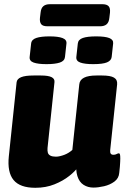

<svg xmlns="http://www.w3.org/2000/svg" viewBox="-20 -884 597 913"><path d="M148 9Q75 9 44.5 -28Q14 -65 22 -141L59 -493Q61 -509 80.5 -517Q100 -525 140 -525H174Q210 -525 225.5 -517Q241 -509 239 -493L206 -180Q205 -167 207.5 -158Q210 -149 219.5 -144Q229 -139 246 -139Q255 -139 265.5 -141.5Q276 -144 286.5 -148Q297 -152 306.5 -158Q316 -164 324 -171L357 -483Q361 -525 439 -525H465Q505 -525 522 -515Q539 -505 537 -483L504 -170Q503 -159 506.5 -153.5Q510 -148 520 -148Q528 -148 534.5 -151.5Q541 -155 545 -155Q549 -155 550.5 -149.5Q552 -144 552 -131Q552 -124 551.5 -114Q551 -104 550 -91Q549 -78 547 -62Q545 -36 524 -20.5Q503 -5 475 1.5Q447 8 424 8Q398 8 377.5 -5Q357 -18 348 -46.5Q339 -75 344 -122L352 -91Q339 -71 309.5 -47.5Q280 -24 239 -7.5Q198 9 148 9ZM423 -579Q383 -579 362 -586.5Q341 -594 343 -613L350 -677Q352 -696 374 -703.5Q396 -711 437 -711Q480 -711 500 -703Q520 -695 518 -677L511 -613Q509 -596 489 -587.5Q469 -579 423 -579ZM201 -579Q161 -579 140 -586.5Q119 -594 121 -613L128 -677Q130 -696 152.5 -703.5Q175 -711 215 -711Q257 -711 277.5 -703Q298 -695 296 -677L289 -613Q287 -594 264.5 -586.5Q242 -579 201 -579ZM206 -759Q183 -759 175.5 -769.5Q168 -780 170 -799L173 -824Q175 -845 186 -854.5Q197 -864 217 -864H467Q487 -864 496 -855Q505 -846 503 -824L500 -799Q498 -778 487 -768.5Q476 -759 456 -759Z"/></svg>

Font: Asap Black
Style: Italic
Weight: 900
Italic angle: -6°
Designer: Pablo Cosgaya
Foundry: Omnibus-Type
Version: Version 3.001